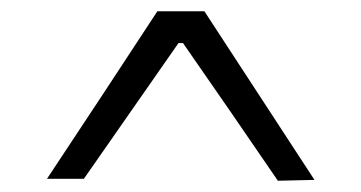

<svg xmlns="http://www.w3.org/2000/svg" viewBox="-20 -705 642 341"><path d="M473.5 -384Q431.5 -445 389.5 -506.5Q347 -567.5 305 -628.5H297Q255 -568.5 213 -508Q171 -447.5 129 -387.5H63.5Q113 -462 162 -536.5Q210.5 -610.5 259.5 -685H343Q391.5 -610.5 440.8 -535.2Q490 -460 538.5 -385.5Z"/></svg>

Font: Heraclito Light
Style: Regular
Weight: 300
Designer: Kostas Bartsokas (font) & Cristiano Sobral (main changes)
Foundry: Kostas Bartsokas (font) & Cristiano Sobral (main changes)
Version: Version 1.00;July 8, 2020;FontCreator 13.0.0.2655 64-bit